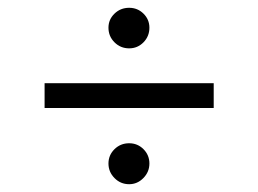

<svg xmlns="http://www.w3.org/2000/svg" viewBox="-20 -598 658 490"><path d="M525.4 -322.3H93.8V-385.7H525.4ZM256.8 -180.7Q256.8 -202.1 272.2 -217.3Q287.6 -232.4 309.6 -232.4Q331.1 -232.4 346.2 -217.3Q361.3 -202.1 361.3 -180.7Q361.3 -159.2 345.9 -143.6Q330.6 -127.9 309.6 -127.9Q287.6 -127.9 272.2 -143.6Q256.8 -159.2 256.8 -180.7ZM256.8 -527.3Q256.8 -548.3 272.2 -563.2Q287.6 -578.1 309.6 -578.1Q331.1 -578.1 346.2 -563.2Q361.3 -548.3 361.3 -527.3Q361.3 -505.4 346.2 -490Q331.1 -474.6 309.6 -474.6Q287.6 -474.6 272.2 -490Q256.8 -505.4 256.8 -527.3Z"/></svg>

Font: Pretendard GOV Light
Style: Regular
Weight: 300
Designer: Base glyphs from Inter by Rasmus Andersson; Hangeul glyphs from Noto Sans CJK(Source Han Sans) by Jang Soo-young and Kan
Foundry: Kil Hyung-jin
Version: Version 1.309